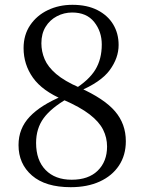

<svg xmlns="http://www.w3.org/2000/svg" viewBox="-20 -763 598 798"><path d="M274 15Q169 15 113 -33.5Q57 -82 57 -160Q57 -229 103.5 -278Q150 -327 240 -364V-369L263 -355Q193 -315 161.5 -272Q130 -229 130 -169Q130 -97 169.5 -56.5Q209 -16 278 -16Q348 -16 386.5 -54Q425 -92 425 -154Q425 -191 408.5 -224Q392 -257 352.5 -287.5Q313 -318 244 -348Q156 -385 117 -440Q78 -495 78 -563Q78 -618 105.5 -658.5Q133 -699 179 -721Q225 -743 281 -743Q342 -743 385 -721Q428 -699 450.5 -661.5Q473 -624 473 -576Q473 -522 436 -471.5Q399 -421 305 -382V-377L286 -390Q349 -429 376 -473Q403 -517 403 -578Q403 -632 371.5 -671.5Q340 -711 280 -711Q246 -711 216.5 -695.5Q187 -680 169.5 -651.5Q152 -623 152 -583Q152 -549 165.5 -517Q179 -485 213.5 -455.5Q248 -426 310 -399Q413 -353 458 -300.5Q503 -248 503 -176Q503 -118 474.5 -75Q446 -32 394.5 -8.5Q343 15 274 15Z"/></svg>

Font: Noto Serif TC
Style: Regular
Weight: 400
Designer: Ryoko NISHIZUKA  (kana & ideographs); Frank Grießhammer (Latin, Greek & Cyrillic); Wenlong ZHANG  (bopomofo); Sandoll Co
Foundry: Adobe
Version: Version 2.003-H1;hotconv 1.1.1;makeotfexe 2.6.0